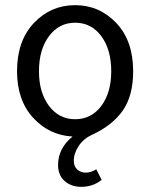

<svg xmlns="http://www.w3.org/2000/svg" viewBox="-20 -518 582 744"><path d="M295 206Q256 206 230.5 183.5Q205 161 205 121Q205 57 261 11Q170 6 108 -62Q46 -130 46 -242Q46 -360 111.5 -429Q177 -498 271 -498Q365 -498 430.5 -429Q496 -360 496 -242Q496 -146 455 -88.5Q414 -31 337 4Q304 19 285 47.5Q266 76 266 105Q266 127 279.5 139Q293 151 312 151Q332 151 353 138L374 179Q340 206 295 206ZM271 -56Q334 -56 372.5 -107.5Q411 -159 411 -242Q411 -326 372.5 -378Q334 -430 271 -430Q209 -430 170 -378Q131 -326 131 -242Q131 -159 170 -107.5Q209 -56 271 -56Z"/></svg>

Font: Toshiba Sans
Style: Regular
Weight: 400
Designer: Paul D. Hunt
Foundry: Toshiba Corporation
Version: Version 2.020;PS 2.0;hotconv 1.0.86;makeotf.lib2.5.63406